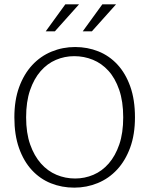

<svg xmlns="http://www.w3.org/2000/svg" viewBox="-20 -854 686 882"><path d="M360 -710 450 -834H513L402 -710ZM190 -710 280 -834H343L232 -710ZM46 -315Q46 -394 68 -454Q90 -514 128 -555Q166 -596 217 -617Q268 -638 325 -638Q382 -638 432 -618Q482 -598 519.5 -557.5Q557 -517 578.5 -456.5Q600 -396 600 -315Q600 -236 578 -176Q556 -116 518 -75Q480 -34 429 -13Q378 8 321 8Q264 8 214 -12Q164 -32 126.5 -72.5Q89 -113 67.5 -173.5Q46 -234 46 -315ZM321 -596Q277 -596 237 -579Q197 -562 166.5 -527Q136 -492 118 -439.5Q100 -387 100 -315Q100 -243 118.5 -190.5Q137 -138 168 -103Q199 -68 239.5 -51Q280 -34 325 -34Q369 -34 409 -51Q449 -68 479.5 -103Q510 -138 528 -190.5Q546 -243 546 -315Q546 -388 527.5 -441.5Q509 -495 478 -529Q447 -563 406.5 -579.5Q366 -596 321 -596Z"/></svg>

Font: Mukta Mahee ExtraLight
Style: Regular
Weight: 275
Designer: Shuchita Grover, Noopur Datye, Girish Dalvi, Yashodeep Gholap
Foundry: Ek Type
Version: Version 2.538;PS 1.000;hotconv 16.6.51;makeotf.lib2.5.65220;